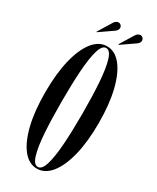

<svg xmlns="http://www.w3.org/2000/svg" viewBox="-217 -909 804 982"><g transform="rotate(30 185.5 -417.5)"><path d="M185 11Q138 11 102.5 -33.2Q67 -77.5 47.2 -158.2Q27.5 -239 27.5 -349Q27.5 -459.5 47.2 -540.8Q67 -622 102.5 -666.5Q138 -711 185 -711Q232 -711 267.8 -666.5Q303.5 -622 323.5 -540.8Q343.5 -459.5 343.5 -349Q343.5 -239 323.5 -158.2Q303.5 -77.5 267.8 -33.2Q232 11 185 11ZM185 1Q209 1 222.5 -44Q236 -89 241.5 -167.8Q247 -246.5 247 -349Q247 -451.5 241.5 -530.8Q236 -610 222.5 -655.5Q209 -701 185 -701Q161 -701 147.8 -655.5Q134.5 -610 129.2 -530.8Q124 -451.5 124 -349Q124 -246.5 129.2 -167.8Q134.5 -89 147.8 -44Q161 1 185 1ZM231.5 -746.5 229 -749 278 -829Q283.5 -838 290.5 -842Q297.5 -846 303.5 -846Q312 -846 318.2 -839.8Q324.5 -833.5 324.5 -824.5Q324.5 -811 309.5 -800.5ZM102 -746.5 100 -749 149 -829Q154.5 -838 161.2 -842Q168 -846 174 -846Q182.5 -846 188.8 -839.8Q195 -833.5 195 -824.5Q195 -811 180 -800.5Z"/></g></svg>

Font: Imbue 100pt Medium
Style: Regular
Weight: 500
Designer: Tyler Finck
Foundry: Etcetera Type Company
Version: Version 1.102; ttfautohint (v1.8.3)